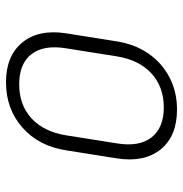

<svg xmlns="http://www.w3.org/2000/svg" viewBox="-5 -595 610 640"><g transform="rotate(90 300.0 -275.0)"><path d="M254 10Q166 10 121.5 -44.5Q77 -99 91 -190L118 -360Q128 -421 159 -465.5Q190 -510 238 -535Q286 -560 345 -560Q434 -560 478 -505.5Q522 -451 508 -360L481 -190Q467 -99 405 -44.5Q343 10 254 10ZM261 -34Q330 -34 374.5 -75Q419 -116 431 -190L458 -360Q470 -434 438 -475Q406 -516 338 -516Q270 -516 225 -475Q180 -434 168 -360L141 -190Q129 -116 160.5 -75Q192 -34 261 -34Z"/></g></svg>

Font: NKDuy Mono Thin
Style: Italic
Weight: 100
Italic angle: -9°
Monospace: yes
Designer: NKDuy
Foundry: NKDuy
Version: Version 2.251; ttfautohint (v1.8.4.7-5d5b)